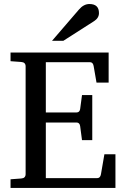

<svg xmlns="http://www.w3.org/2000/svg" viewBox="-20 -931 625 951"><path d="M470.2 -866.2Q470.2 -841.8 445.8 -826.2L293.9 -729H237.8L371.1 -883.8Q394.5 -911.1 422.9 -911.1Q470.2 -911.1 470.2 -866.2ZM551.8 0H32.2V-43L85 -46.9Q106.9 -48.3 106.9 -68.8V-602.1Q106.9 -622.6 85 -624L32.2 -627.9V-670.9H518.1V-522H458L443.8 -604Q440.4 -623 425.8 -623H207V-374H358.9Q374.5 -374 377 -391.1L386.2 -460H437V-236.8H386.2L377 -306.2Q374.5 -324.2 358.9 -324.2H207V-48.8H461.9Q476.6 -48.8 480 -67.9L497.1 -167H551.8Z"/></svg>

Font: Ezra SIL
Style: Regular
Weight: 400
Designer: Development by SIL's NRSI team. OpenType tables by Ralph Hancock ( hancock@dircon.co.uk )
Foundry: SIL International, Version 2.51: 2007
Version: Version 2.51, 2007